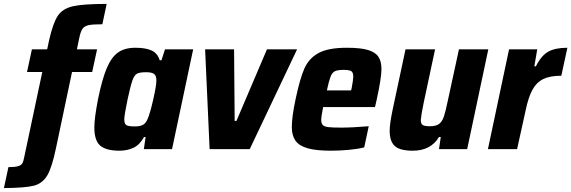

<svg xmlns="http://www.w3.org/2000/svg" viewBox="-87 -762 2919 981"><path d="M37 40 129 -394H51L76 -510H154L164 -557Q184 -645 208.5 -681.5Q233 -718 285.5 -730Q338 -742 458 -742L436 -638Q387 -638 366 -633.5Q345 -629 335 -615.5Q325 -602 318 -568L306 -510H409L384 -394H281L199 -5Q178 96 153.5 136Q129 176 85 187Q41 198 -67 199L-44 92Q-10 92 6 87Q22 82 27.5 72Q33 62 37 40Z M395 -111Q395 -158 414 -256Q435 -359 459 -415Q483 -471 517 -494.5Q551 -518 605 -518Q657 -518 687.5 -504Q718 -490 729 -454H738L756 -510H900L792 0H648L657 -62H649Q627 -22 595 -7Q563 8 523 8Q455 8 425 -18Q395 -44 395 -111ZM668 -156Q680 -184 696 -254Q712 -324 712 -351Q712 -375 700.5 -384Q689 -393 659 -393Q627 -393 613 -385.5Q599 -378 589.5 -351Q580 -324 565 -255Q548 -173 548 -152Q548 -129 559 -122.5Q570 -116 601 -116Q629 -116 644 -124.5Q659 -133 668 -156Z M984 0 961 -510H1109L1112 -144H1121L1277 -510H1431L1189 0Z M1404 -113Q1404 -164 1423 -254Q1445 -359 1468 -411.5Q1491 -464 1540.5 -491Q1590 -518 1685 -518Q1754 -518 1792 -507Q1830 -496 1846 -472.5Q1862 -449 1862 -409Q1862 -365 1838 -254L1829 -215H1564Q1554 -163 1554 -151Q1554 -132 1562 -123.5Q1570 -115 1590.5 -112.5Q1611 -110 1656 -110Q1713 -110 1797 -117L1774 -9Q1744 -1 1696.5 3.5Q1649 8 1604 8Q1528 8 1484.5 -4.5Q1441 -17 1422.5 -43.5Q1404 -70 1404 -113ZM1707 -300 1710 -313Q1718 -356 1718 -371Q1718 -392 1707.5 -398.5Q1697 -405 1668 -405Q1638 -405 1624 -398Q1610 -391 1602 -370.5Q1594 -350 1583 -300Z M1904 -94Q1904 -129 1919 -201L1985 -510H2136L2078 -238Q2065 -175 2063 -150Q2063 -129 2073 -123Q2083 -117 2110 -117Q2140 -117 2156 -128.5Q2172 -140 2181 -166.5Q2190 -193 2202 -252L2258 -510H2408L2300 0H2156L2165 -62H2156Q2114 8 2022 8Q1956 8 1930 -16Q1904 -40 1904 -94Z M2514 -510H2658L2643 -423H2651Q2679 -479 2715 -498.5Q2751 -518 2812 -518L2781 -375Q2723 -375 2688.5 -358Q2654 -341 2633 -302.5Q2612 -264 2598 -195L2555 0H2406Z"/></svg>

Font: Saira Semi Condensed
Style: Bold Italic
Weight: 700
Width: 4
Italic angle: -12°
Designer: Hector Gatti with collaboration of the Omnibus-Type team
Foundry: Omnibus-Type
Version: Version 1.001; ttfautohint (v1.8)